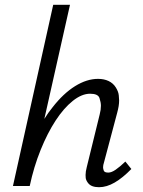

<svg xmlns="http://www.w3.org/2000/svg" viewBox="-20 -776 597 801"><path d="M393 5Q377 5 365 0.5Q353 -4 345.5 -15Q338 -26 337.5 -35Q337 -44 337 -46Q337 -60 342 -79L396 -299Q401 -318 401 -335Q401 -349 395 -367Q389 -385 356 -385Q321 -385 283.5 -355Q246 -325 212 -273Q178 -221 149.5 -150.5Q121 -80 104 0H34L202 -756H272L165 -280Q181 -306 199 -328Q244 -386 293 -416.5Q342 -447 389 -447Q414 -447 433 -438Q452 -429 463 -411.5Q474 -394 475.5 -378.5Q477 -363 477 -357Q477 -335 469 -306L414 -99Q410 -87 410 -78Q410 -72 413 -64Q416 -56 432 -56Q445 -56 462.5 -68Q480 -80 503 -102L528 -71Q492 -34 458.5 -14.5Q425 5 393 5Z"/></svg>

Font: Isabella Sans
Style: Italic
Weight: 400
Italic angle: -12°
Designer: Christian Thalmann (Catharsis Fonts), Cristiano Sobral
Foundry: The Isabella Sans Project Authors
Version: Version 2.026; ttfautohint (v1.8.4.7-5d5b-dirty)